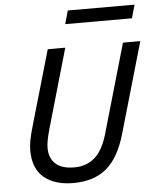

<svg xmlns="http://www.w3.org/2000/svg" viewBox="-58 -886 773 949"><g transform="rotate(-5 329.0 -411.0)"><path d="M444.6 -212.9 572 -655H658L528.3 -205.6Q495 -89.7 432.5 -37.3Q369.9 15 267.3 15Q176 15 122.5 -29.4Q69 -73.8 69 -164.5Q69 -187 74.1 -214.7Q79.2 -242.4 92 -285.6L198.7 -655H285.7L172.3 -260.9Q162.4 -226.1 158.9 -204.8Q155.3 -183.4 155.3 -168.3Q155.3 -119.2 185.9 -90.4Q216.5 -61.7 278.7 -61.7Q340.1 -61.7 381.1 -97.8Q422 -133.9 444.6 -212.9ZM295.5 -771 314.2 -837.1H645.3L626.6 -771Z"/></g></svg>

Font: Intel One Mono Light
Style: Italic
Weight: 300
Italic angle: -16°
Monospace: yes
Designer: Fred Shallcrass
Foundry: Frere-Jones Type LLC
Version: Version 1.004